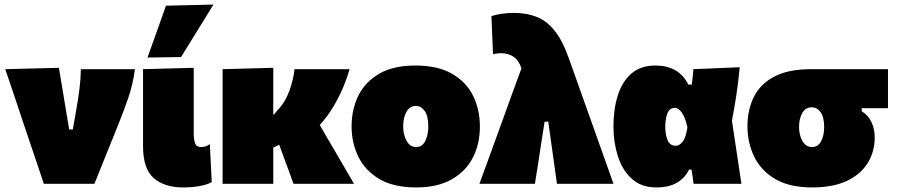

<svg xmlns="http://www.w3.org/2000/svg" viewBox="-20 -805 3932 841"><path d="M172 0Q156.5 -47 140.2 -95Q124 -143 108 -190L78 -279Q59.5 -335 40.8 -390.8Q22 -446.5 3 -502L238 -508Q245.5 -463.5 255 -406.5Q264.5 -349.5 273 -298L283 -238H299L314 -324Q322 -368.5 327.8 -413Q333.5 -457.5 334 -502H571Q562 -434 542 -376.5Q522 -319 500 -264Q473.5 -198 446.2 -130.5Q419 -63 393.5 0Z M781.5 16Q700.5 16 653.5 -24.8Q606.5 -65.5 606.5 -165V-502L828.5 -508V-220.5Q828.5 -195.5 834.2 -178.2Q840 -161 860 -161Q869 -161 878.5 -163.2Q888 -165.5 899 -174L907.5 -7.5Q889 3.5 855.2 9.8Q821.5 16 781.5 16ZM626 -553Q646.5 -610 666.8 -666.8Q687 -723.5 707 -780L915 -785Q878 -725 842.5 -667.5Q807 -610 773 -555Z M955 0V-502L1177 -508V-301L1203 -330Q1230 -360 1247.5 -407.5Q1265 -455 1270 -502H1511Q1502.5 -469.5 1484.8 -426.5Q1467 -383.5 1440.8 -339Q1414.5 -294.5 1380.5 -257.5L1425 -181Q1449 -140 1476.5 -93Q1504 -46 1530.5 0H1265.5Q1256 -26.5 1246.8 -52Q1237.5 -77.5 1227.5 -104L1203 -171L1177 -158.5V0Z M1804 16Q1703 16 1640.5 -21.5Q1578 -59 1549 -120Q1520 -181 1520 -251Q1520 -326 1550 -386.5Q1580 -447 1641.8 -482.5Q1703.5 -518 1799 -518Q1897 -518 1959.5 -482.2Q2022 -446.5 2052 -386Q2082 -325.5 2082 -251Q2082 -174 2050.8 -113.8Q2019.5 -53.5 1957.5 -18.8Q1895.5 16 1804 16ZM1803 -161Q1830 -161 1843 -188Q1856 -215 1856 -251Q1856 -297 1840.2 -319Q1824.5 -341 1802 -341Q1775 -341 1760.5 -315.5Q1746 -290 1746 -251Q1746 -215 1761 -188Q1776 -161 1803 -161Z M2080 0Q2105 -68 2131.5 -141Q2158 -214 2183 -283Q2203 -338 2224.2 -396.8Q2245.5 -455.5 2264 -505.5Q2252.5 -541 2229.2 -556.5Q2206 -572 2175 -572Q2159.5 -572 2139.5 -568L2132.5 -734.5Q2151.5 -740.5 2176.5 -744.5Q2201.5 -748.5 2230.5 -748.5Q2287 -748.5 2331 -731Q2375 -713.5 2409.5 -670.5Q2444 -627.5 2471.5 -550L2571.5 -269Q2594 -206.5 2610 -161Q2626 -115.5 2639.5 -78Q2653 -40.5 2667 0H2419.5Q2414 -41 2408 -82.5Q2402 -124 2396.5 -165L2381.5 -272H2365.5L2348.5 -163.5Q2342 -120.5 2335.8 -80.2Q2329.5 -40 2323 0Z M2854.5 16Q2789 16 2747.5 -21.8Q2706 -59.5 2686.5 -120.5Q2667 -181.5 2667 -251Q2667 -325.5 2685.8 -386Q2704.5 -446.5 2745 -482.2Q2785.5 -518 2851.5 -518Q2900.5 -518 2937 -497.8Q2973.5 -477.5 2995 -434.5H3010Q3012.5 -451 3014.2 -467.5Q3016 -484 3017 -502L3220 -510.5Q3215 -452.5 3205.8 -391Q3196.5 -329.5 3186 -276.5Q3196.5 -207 3206.8 -138.2Q3217 -69.5 3227.5 0H3018Q3016 -15.5 3013.8 -31Q3011.5 -46.5 3009 -62H2998Q2981.5 -26.5 2946 -5.2Q2910.5 16 2854.5 16ZM2941 -166.5Q2955.5 -166.5 2970 -184.2Q2984.5 -202 2991 -247.5Q2981.5 -290.5 2966.5 -311.5Q2951.5 -332.5 2937 -332.5Q2912.5 -332.5 2903.2 -307.8Q2894 -283 2894 -249Q2894 -217 2903.8 -191.8Q2913.5 -166.5 2941 -166.5Z M3538 16Q3437 16 3374.5 -21.5Q3312 -59 3283 -120Q3254 -181 3254 -251Q3254 -326 3283 -382.5Q3312 -439 3373.5 -470.5Q3435 -502 3532 -502H3869.5V-331H3754.5V-318Q3784.5 -298.5 3798 -268.5Q3811.5 -238.5 3811.5 -203.5Q3811.5 -141.5 3781.2 -91.8Q3751 -42 3690.2 -13Q3629.5 16 3538 16ZM3537 -161Q3564 -161 3577 -187Q3590 -213 3590 -248Q3590 -292.5 3574.2 -313.8Q3558.5 -335 3536 -335Q3509 -335 3494.5 -310.5Q3480 -286 3480 -248Q3480 -213 3495 -187Q3510 -161 3537 -161Z"/></svg>

Font: Commissioner Black
Style: Regular
Weight: 900
Designer: Kostas Bartsokas
Foundry: Kostas Bartsokas
Version: Version 1.000; ttfautohint (v1.8.3)